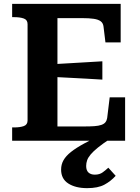

<svg xmlns="http://www.w3.org/2000/svg" viewBox="-20 -730 724 996"><path d="M629 -225V0H43V-69H54Q84 -69 103.5 -76Q123 -83 123 -105V-605Q123 -627 103.5 -634Q84 -641 54 -641H43V-710H606V-510H527L517 -592Q515 -610 502.5 -619.5Q490 -629 466 -632.5Q442 -636 406 -636H278V-74H417Q447 -74 469 -75.5Q491 -77 505.5 -82Q520 -87 527 -96Q534 -105 536 -118L549 -225ZM255 -397Q298 -400 341 -402Q384 -404 426.5 -407Q469 -410 511 -412V-317Q469 -320 426.5 -322Q384 -324 341 -326.5Q298 -329 255 -331ZM520 -39 550 -9Q512 16 488 35.5Q464 55 450.5 71Q437 87 432 101.5Q427 116 427 131Q427 154 439 165Q451 176 472 176Q497 176 513.5 163.5Q530 151 542 140L580 182Q555 210 521.5 228Q488 246 432 246Q372 246 334.5 222Q297 198 297 150Q297 123 309.5 101Q322 79 348.5 58Q375 37 417.5 14Q460 -9 520 -39Z"/></svg>

Font: Roboto Serif SemiBold
Style: Regular
Weight: 600
Designer: Greg Gazdowicz
Foundry: Commercial Type
Version: Version 1.008